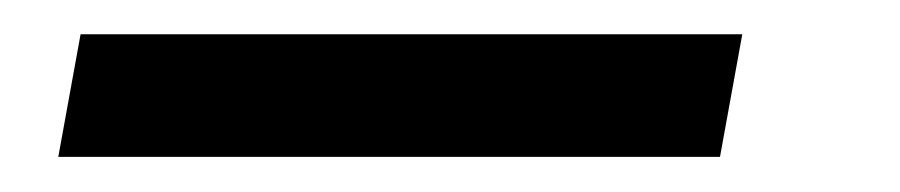

<svg xmlns="http://www.w3.org/2000/svg" viewBox="-20 -295 525 112"><path d="M14 -203.5H400L413 -275H27Z"/></svg>

Font: Anybody SemiExpanded
Style: Italic
Weight: 400
Width: 6
Italic angle: -10°
Version: Version 1.113;gftools[0.9.25]